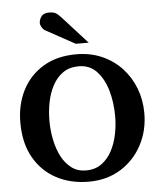

<svg xmlns="http://www.w3.org/2000/svg" viewBox="-57 -905 795 949"><g transform="rotate(-5 340.0 -430.0)"><path d="M647.9 -318.4Q647.9 -232.4 610.1 -161.1Q572.3 -89.8 504.2 -47.4Q436 -4.9 345.2 -4.9Q255.4 -4.9 184.8 -42.5Q114.3 -80.1 73.7 -151.6Q33.2 -223.1 33.2 -325.2Q33.2 -414.1 69.3 -484.9Q105.5 -555.7 173.6 -596.7Q241.7 -637.7 337.4 -637.7Q407.7 -637.7 464.8 -612.5Q522 -587.4 563 -543.2Q604 -499 626 -441.4Q647.9 -383.8 647.9 -318.4ZM502.9 -314.9Q502.9 -385.7 485.4 -445.3Q467.8 -504.9 432.9 -541.3Q397.9 -577.6 345.2 -577.6Q298.3 -577.6 266.4 -555.2Q234.4 -532.7 214.6 -495.4Q194.8 -458 186 -413.1Q177.2 -368.2 177.2 -322.8Q177.2 -274.9 186.5 -228.3Q195.8 -181.6 215.3 -144Q234.9 -106.4 264.9 -84Q294.9 -61.5 336.4 -61.5Q381.8 -61.5 413.6 -84.5Q445.3 -107.4 465.1 -144.8Q484.9 -182.1 493.9 -226.8Q502.9 -271.5 502.9 -314.9ZM404.3 -689.5H340.3L195.3 -769Q186 -773.9 179 -785.9Q171.9 -797.9 171.9 -806.2Q171.9 -823.2 183.1 -839.1Q194.3 -855 223.1 -855Q241.7 -855 253.7 -848.9Q265.6 -842.8 280.8 -825.7Z"/></g></svg>

Font: Annapurna SIL
Style: Bold
Weight: 700
Designer: Peter Martin, Annie Olsen
Foundry: SIL International
Version: Version 2.000